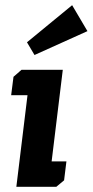

<svg xmlns="http://www.w3.org/2000/svg" viewBox="-20 -720 357 740"><path d="M317 -600 113 -508 84 -557 258 -700ZM32 -424 63 -451H222L179 -98H236L227 -25L197 0H43L86 -353H23Z"/></svg>

Font: Zilla Slab
Style: Bold Italic
Weight: 700
Italic angle: -6°
Designer: Typotheque.com
Foundry: Typotheque type foundry
Version: Version 1.1; 2017; ttfautohint (v1.6)